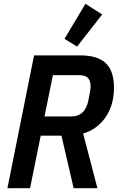

<svg xmlns="http://www.w3.org/2000/svg" viewBox="-20 -989 628 1009"><path d="M138 0H19L159 -698H402Q493 -698 536 -657Q579 -616 579 -528Q579 -438 535.5 -374Q492 -310 417 -287L492 0H367L303 -276H194ZM356 -377Q426 -377 444 -459Q451 -493 453.5 -508.5Q456 -524 456 -536Q456 -564 442.5 -579Q429 -594 395 -594H258L214 -377ZM385 -744 319 -785 429 -969 517 -913Z"/></svg>

Font: IBM Plex Sans Condensed SemiBold
Style: Italic
Weight: 600
Width: 3
Italic angle: -11°
Designer: Mike Abbink, Paul van der Laan, Pieter van Rosmalen
Foundry: Bold Monday
Version: Version 1.3